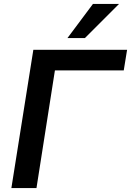

<svg xmlns="http://www.w3.org/2000/svg" viewBox="-20 -959 668 979"><path d="M38 0 150 -705H628L611 -600H260L166 0ZM324 -765 454 -939H587L413 -765Z"/></svg>

Font: Mulish ExtraLight
Style: Italic
Weight: 200
Italic angle: -9°
Designer: Vernon Adams
Foundry: Vernon Adams
Version: Version 3.603